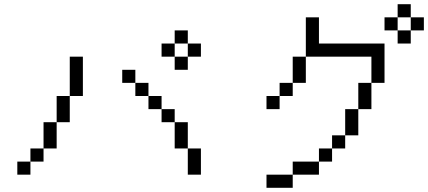

<svg xmlns="http://www.w3.org/2000/svg" viewBox="-20 -895 2040 915"><path d="M937.5 -625V-687.5H875V-625H812.5V-562.5H875V-625ZM125 -125H62.5V-62.5H125ZM125 -125H187.5V-187.5H125ZM875 -187.5Q875 -187.5 875 -62.5H937.5Q937.5 -62.5 937.5 -187.5ZM187.5 -187.5H250Q250 -187.5 250 -312.5H187.5Q187.5 -312.5 187.5 -187.5ZM875 -187.5Q875 -187.5 875 -312.5H812.5Q812.5 -312.5 812.5 -187.5ZM250 -312.5H312.5Q312.5 -312.5 312.5 -437.5H250Q250 -437.5 250 -312.5ZM812.5 -312.5V-375H750V-312.5ZM750 -375V-437.5H687.5V-375ZM312.5 -437.5H375V-625H312.5ZM687.5 -437.5V-500H625V-437.5ZM625 -500V-562.5H562.5V-500ZM812.5 -625V-687.5H750V-625ZM812.5 -687.5H875V-750H812.5Z M2000 -750V-812.5H1937.5V-750H1875V-687.5H1937.5V-750ZM1375 -62.5H1250V0H1375ZM1375 -62.5H1500V-125H1375ZM1500 -125H1562.5V-187.5H1500ZM1562.5 -187.5H1625V-250H1562.5ZM1625 -250H1687.5Q1687.5 -250 1687.5 -375H1625Q1625 -375 1625 -250ZM1687.5 -375H1750Q1750 -375 1750 -500H1687.5Q1687.5 -500 1687.5 -375ZM1312.5 -437.5H1250V-375H1312.5ZM1312.5 -437.5H1375V-500H1312.5ZM1375 -500H1437.5Q1437.5 -500 1437.5 -625H1375Q1375 -625 1375 -500ZM1750 -500H1812.5V-687.5H1500Q1500 -687.5 1500 -812.5H1437.5V-625H1750Q1750 -625 1750 -500ZM1875 -750V-812.5H1812.5V-750ZM1875 -812.5H1937.5V-875H1875Z"/></svg>

Font: UnifontExMono
Style: Regular
Weight: 500
Version: Version 15.0.06